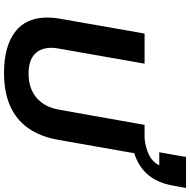

<svg xmlns="http://www.w3.org/2000/svg" viewBox="-15 -917 944 954"><g transform="rotate(90 457.0 -440.0)"><path d="M342 12Q211.5 12 139.3 -42.4Q67.1 -96.7 67.1 -203.1Q67.1 -217.3 68.6 -233.7Q70.1 -250.1 73.1 -266.3L146.7 -686.4H296.4L222.1 -264.3Q221.1 -257.1 219.3 -245.6Q217.5 -234.1 217.5 -224.5Q217.5 -169 249.9 -139.5Q282.2 -110 345.9 -110Q419.4 -110 465.8 -149.5Q512.2 -189 525.3 -262.8L600.5 -686.4H750.3L674.7 -256.8Q658.7 -167 615.7 -106.9Q572.8 -46.9 504.2 -17.4Q435.7 12 342 12ZM656 -617.4 667.8 -686.4Q717.4 -691.9 751.6 -709.3Q785.7 -726.7 801.8 -759.4H736.5L760 -892.3H914.1L903 -831.2Q886 -731.8 825.4 -680.2Q764.7 -628.6 656 -617.4Z"/></g></svg>

Font: Archivo Variable SemiBold
Style: Italic
Weight: 600
Italic angle: -10°
Designer: Hector Gatti
Foundry: Omnibus-Type
Version: Version 2.001